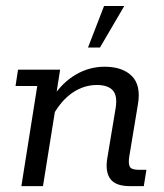

<svg xmlns="http://www.w3.org/2000/svg" viewBox="-20 -634 558 654"><path d="M52.8 0 106.9 -341H32.9L41.4 -396.7H184.8L167.3 -285.6L160.3 -304Q193.5 -354 238.9 -380.3Q284.3 -406.7 336.3 -406.7Q397.5 -406.7 429.2 -374.9Q460.8 -343.2 449.8 -278.6L420.5 -101.9Q416.5 -77.6 421.9 -66.6Q427.3 -55.6 452.4 -55.6H478.7L469.8 0H422.6Q373.8 0 355.8 -24.5Q337.8 -49 345.6 -95.8L373.7 -264.5Q380.9 -307.7 364.3 -326.1Q347.8 -344.5 310 -344.5Q265.6 -344.5 227.1 -318.3Q188.6 -292.1 160.1 -240.8L172.8 -289.7L126.4 0ZM279.8 -472.2 334.4 -613.5H403.3L320.6 -472.2Z"/></svg>

Font: Rokkitt SemiBold
Style: Italic
Weight: 600
Italic angle: -9°
Designer: Vernon Adams
Foundry: Vernon Adams
Version: Version 3.103